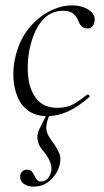

<svg xmlns="http://www.w3.org/2000/svg" viewBox="-20 -419 385 714"><path d="M156 13Q114 13 86.5 -6.5Q59 -26 45.5 -58Q32 -90 30 -128Q28 -166 36 -202Q50 -266 84 -309.5Q118 -353 162 -376Q206 -399 248 -399Q272 -399 292 -391.5Q312 -384 323 -371Q334 -358 332 -342Q331 -331 324.5 -322Q318 -313 304 -313Q293 -313 284.5 -320.5Q276 -328 271 -342Q268 -353 255 -366Q242 -379 215 -379Q179 -379 153.5 -358.5Q128 -338 112.5 -305Q97 -272 89 -232Q79 -177 85.5 -128Q92 -79 118.5 -48.5Q145 -18 193 -18Q230 -18 256 -33.5Q282 -49 304 -67Q307 -69 311 -65Q315 -61 312 -58Q270 -21 231.5 -4Q193 13 156 13ZM104 275Q83 275 67.5 264Q52 253 56 230Q58 222 64.5 217Q71 212 81 212Q92 212 98 218.5Q104 225 108 234Q112 243 117.5 249.5Q123 256 132 256Q162 256 171 215Q173 198 164.5 179Q156 160 137 138Q124 122 120 102Q116 82 127 60L157 0H168Q157 24 153.5 41.5Q150 59 155 73.5Q160 88 172 104Q188 125 198 145.5Q208 166 203 188Q201 205 188.5 225.5Q176 246 155 260.5Q134 275 104 275Z"/></svg>

Font: Cormorant Garamond Light Light
Style: Italic
Weight: 300
Italic angle: -10°
Version: Version 4.001